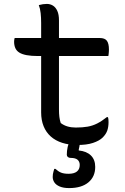

<svg xmlns="http://www.w3.org/2000/svg" viewBox="-20 -726 640 980"><path d="M55 -532H489Q515 -532 525.5 -518Q536 -504 536 -473Q536 -467 535.5 -461Q535 -455 534.5 -450Q534 -445 533 -440H174Q140 -440 116 -444.5Q92 -449 78 -458Q64 -467 58 -481Q52 -495 52 -513Q52 -517 52.5 -520.5Q53 -524 53.5 -527Q54 -530 55 -532ZM531 -128Q533 -122 533.5 -115Q534 -108 534 -103Q534 -78 527.5 -59.5Q521 -41 504 -24Q496 -16 483.5 -9Q471 -2 454.5 3.5Q438 9 418 11.5Q398 14 375 14Q332 14 297.5 3Q263 -8 239 -29.5Q215 -51 202.5 -82Q190 -113 190 -152Q190 -209 190 -266.5Q190 -324 190 -380.5Q190 -437 190 -494.5Q190 -552 190 -609Q190 -636 187.5 -659Q185 -682 178 -700Q189 -703 199 -704.5Q209 -706 219 -706Q236 -706 250 -697.5Q264 -689 272.5 -670.5Q281 -652 281 -622Q281 -565 281 -508.5Q281 -452 281 -395Q281 -338 281 -281.5Q281 -225 281 -168Q281 -146 283 -129.5Q285 -113 290 -98Q306 -86 325 -80.5Q344 -75 367 -75Q401 -75 427 -79.5Q453 -84 476.5 -96Q500 -108 525 -128ZM394 -26Q392 -20 390.5 -11Q389 -2 387.5 7Q386 16 385 23.5Q384 31 382 37V42Q422 46 444 67.5Q466 89 466 126Q466 176 431 205Q396 234 333 234Q304 234 285 226Q266 218 257.5 205Q249 192 249 177Q249 170 250 163Q251 156 253 149.5Q255 143 257 136H263Q277 149 291.5 155Q306 161 330 161Q358 161 372.5 149.5Q387 138 387 116Q387 99 376 89.5Q365 80 341 80Q332 80 326.5 75.5Q321 71 321 64Q321 55 322 44.5Q323 34 325.5 23.5Q328 13 331.5 3.5Q335 -6 339 -13Q341 -18 347 -21Q353 -24 364.5 -25.5Q376 -27 394 -26Z"/></svg>

Font: Recursive Monospace Casual
Style: Regular
Weight: 400
Version: Version 1.047